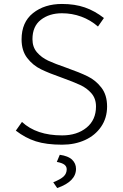

<svg xmlns="http://www.w3.org/2000/svg" viewBox="-20 -714 621 970"><path d="M60 0ZM60 -54 91 -98Q164 -30 294 -30Q369 -30 417 -69Q465 -108 465 -176Q465 -216 442 -242.5Q419 -269 385.5 -284.5Q352 -300 294 -321Q228 -344 187 -364Q146 -384 117.5 -421Q89 -458 89 -515Q89 -602 147 -648Q205 -694 293 -694Q358 -694 408.5 -676.5Q459 -659 505 -623L475 -580Q437 -613 390.5 -630Q344 -647 293 -647Q229 -647 186.5 -614Q144 -581 144 -516Q144 -476 167 -449.5Q190 -423 223.5 -407.5Q257 -392 315 -372Q383 -348 423.5 -328Q464 -308 492.5 -271Q521 -234 521 -176Q521 -118 491 -74Q461 -30 409.5 -6.5Q358 17 294 17Q214 17 161 0Q108 -17 60 -54ZM249 207Q288 191 302.5 176.5Q317 162 317 141Q317 127 305.5 118Q294 109 267 104L282 68Q325 74 344.5 93Q364 112 364 139Q364 203 269 236Z"/></svg>

Font: Martel Sans ExtraLight
Style: Regular
Weight: 275
Designer: Dan Reynolds and Mathieu Réguer
Foundry: Dan Reynolds and Mathieu Réguer
Version: Version 1.002; ttfautohint (v1.1) -l 5 -r 5 -G 72 -x 0 -D la